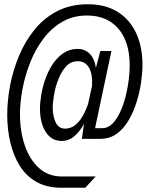

<svg xmlns="http://www.w3.org/2000/svg" viewBox="-20 -723 690 903"><path d="M268 160Q201 160 152.5 133Q104 106 74 58.5Q44 11 29 -51Q14 -113 14 -182Q14 -251 28 -323.5Q42 -396 71 -464Q100 -532 144.5 -586Q189 -640 251 -671.5Q313 -703 393 -703Q475 -703 532 -668Q589 -633 619.5 -569Q650 -505 650 -417Q650 -381 643.5 -335.5Q637 -290 622.5 -243.5Q608 -197 585 -157.5Q562 -118 529 -94Q496 -70 451 -70H365L375 -140Q353 -101 327.5 -80.5Q302 -60 271 -60Q222 -60 195 -102.5Q168 -145 168 -212Q168 -242 174.5 -279.5Q181 -317 194.5 -354.5Q208 -392 229 -423Q250 -454 279 -473.5Q308 -493 346 -493Q379 -493 402 -470Q425 -447 431 -404L452 -483H504L427 -120H460Q488 -120 509 -141.5Q530 -163 545.5 -197Q561 -231 571 -270.5Q581 -310 585.5 -348Q590 -386 590 -414Q590 -488 566.5 -540.5Q543 -593 498 -621.5Q453 -650 389 -650Q324 -650 273 -620.5Q222 -591 184.5 -541.5Q147 -492 122.5 -430.5Q98 -369 86 -305.5Q74 -242 74 -185Q74 -106 96.5 -39.5Q119 27 163 67Q207 107 271 107H430L381 160ZM286 -118Q320 -118 347 -147Q374 -176 394 -233L413 -320Q416 -376 398 -405.5Q380 -435 346 -435Q313 -435 291 -411Q269 -387 255 -351.5Q241 -316 234.5 -279Q228 -242 228 -217Q228 -176 242 -147Q256 -118 286 -118Z"/></svg>

Font: Azeret Mono Thin ExtraLight
Style: Italic
Weight: 250
Italic angle: -12°
Version: Version 1.002